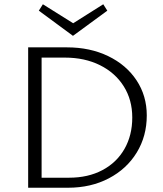

<svg xmlns="http://www.w3.org/2000/svg" viewBox="-20 -880 765 900"><path d="M322 -712 162 -830 181 -860 323 -771 464 -860 483 -830ZM668 -339Q668 -242 621 -165Q574 -88 490 -44Q406 0 299 0H112V-658H294Q402 -658 487 -617Q572 -576 620 -503.5Q668 -431 668 -339ZM600 -329Q600 -412 560 -475.5Q520 -539 448.5 -574.5Q377 -610 284 -610H175V-47H304Q393 -47 460 -82.5Q527 -118 563.5 -182Q600 -246 600 -329Z"/></svg>

Font: Isabella Sans
Style: Regular
Weight: 400
Designer: Original fonts by Christian Thalmann (Catharsis Fonts), Modifications by Cristiano Sobral
Version: Version 0.002;July 12, 2020;FontCreator 13.0.0.2655 64-bit; 